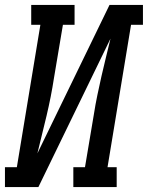

<svg xmlns="http://www.w3.org/2000/svg" viewBox="-44 -755 597 775"><path d="M-24 0V-80H24L119 -655H82V-735H257V-655H210L174 -441Q168 -402 160.5 -364Q153 -326 144 -288Q135 -250 125.5 -212Q116 -174 107 -136L398 -735H533V-655H485L390 -80H427V0H252V-80H299L335 -294Q341 -333 349 -371Q357 -409 365.5 -447Q374 -485 383.5 -523Q393 -561 402 -599L111 0Z"/></svg>

Font: Iosevka Curly Slab MdObl
Style: Regular
Weight: 500
Italic angle: -9°
Monospace: yes
Designer: Belleve Invis
Foundry: Belleve Invis
Version: Version 11.0.0; ttfautohint (v1.8.3)